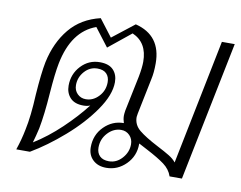

<svg xmlns="http://www.w3.org/2000/svg" viewBox="-67 -651 941 750"><g transform="rotate(10 404.0 -276.0)"><path d="M808 -553 696 0H647Q638 -27 613 -45.5Q588 -64 542 -88L508 -106V-104Q508 -56 475 -23Q442 10 397 10Q364 10 344 -9Q324 -28 324 -59Q324 -108 357 -141Q390 -174 435 -174Q430 -189 430 -203Q430 -209 432 -223L461 -363Q468 -400 468 -423Q468 -499 408 -525L319 -453L264 -525Q170 -491 144 -359Q136 -319 130 -239Q124 -153 113 -96Q106 -65 98 -38Q153 -72 205 -121.5Q257 -171 294 -219Q283 -214 267 -214Q232 -214 214.5 -233Q197 -252 197 -281Q197 -327 227.5 -359.5Q258 -392 302 -392Q338 -392 355.5 -373.5Q373 -355 373 -325Q373 -275 330 -213Q287 -151 221.5 -94Q156 -37 93 0H39Q53 -41 61 -82Q73 -137 77 -224Q83 -310 92 -355Q109 -435 154 -489.5Q199 -544 275 -562L327 -494L414 -562Q517 -536 517 -425Q517 -388 511 -362L482 -220Q480 -210 480 -206Q480 -175 505 -154.5Q530 -134 580 -108Q611 -92 629 -81Q647 -70 657 -57L757 -553ZM345 -320Q345 -341 333 -353.5Q321 -366 297 -366Q267 -366 246 -342.5Q225 -319 225 -288Q225 -267 238.5 -253.5Q252 -240 272 -240Q301 -240 323 -263.5Q345 -287 345 -320ZM477 -97Q477 -118 463.5 -132Q450 -146 430 -146Q400 -146 377 -121.5Q354 -97 354 -63Q354 -42 366.5 -29.5Q379 -17 403 -17Q433 -17 455 -41.5Q477 -66 477 -97Z"/></g></svg>

Font: Taviraj ExtraLight
Style: Italic
Weight: 275
Italic angle: -12°
Designer: Katatrad Team
Foundry: CadsonDemak
Version: Version 1.001